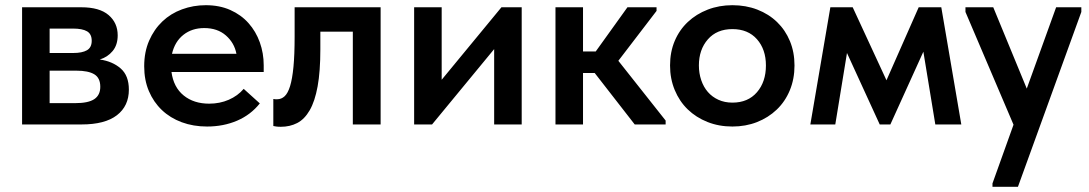

<svg xmlns="http://www.w3.org/2000/svg" viewBox="-20 -479 4192 739"><path d="M65 -451H293Q363 -451 398 -421Q433 -391 433 -343Q433 -306 413.5 -282.5Q394 -259 364 -250Q413 -243 444.5 -215.5Q476 -188 476 -134Q476 -71 430 -35.5Q384 0 294 0H65ZM171 -207V-82H269Q320 -82 343 -97.5Q366 -113 366 -145Q366 -179 343 -193Q320 -207 274 -207ZM171 -369V-275H262Q296 -275 314.5 -285.5Q333 -296 333 -322Q333 -348 315 -358.5Q297 -369 261 -369Z M777 8Q724 8 679.5 -8.5Q635 -25 603 -55.5Q571 -86 553 -128.5Q535 -171 535 -224Q535 -279 554 -322.5Q573 -366 605 -396.5Q637 -427 680.5 -443Q724 -459 772 -459Q825 -459 866.5 -440.5Q908 -422 936.5 -390Q965 -358 980 -316Q995 -274 995 -228V-202H640Q648 -143 687 -111.5Q726 -80 785 -80Q826 -80 860.5 -95Q895 -110 918 -137L980 -81Q945 -37 892.5 -14.5Q840 8 777 8ZM766 -371Q719 -371 686 -345Q653 -319 642 -272H890Q882 -314 849.5 -342.5Q817 -371 766 -371Z M1061 9Q1050 9 1043.5 8Q1037 7 1032 6V-98Q1036 -97 1040 -97Q1044 -97 1047 -97Q1063 -97 1075.5 -108.5Q1088 -120 1096.5 -147.5Q1105 -175 1109.5 -221.5Q1114 -268 1114 -338V-451H1445V0H1338V-357H1213V-289Q1213 -204 1202.5 -146.5Q1192 -89 1172 -54.5Q1152 -20 1124 -5.5Q1096 9 1061 9Z M1574 -451H1680V-172L1910 -451H1988V0H1882V-290L1643 0H1574Z M2118 -451H2224V-281H2273L2395 -451H2507V-437L2360 -245L2542 -15V0H2423L2269 -198H2224V0H2118Z M2799 8Q2747 8 2703 -9.5Q2659 -27 2627 -58Q2595 -89 2577 -132.5Q2559 -176 2559 -227Q2559 -279 2577 -321.5Q2595 -364 2627.5 -394.5Q2660 -425 2704 -442Q2748 -459 2799 -459Q2851 -459 2895 -442Q2939 -425 2971 -394Q3003 -363 3020.5 -320.5Q3038 -278 3038 -227Q3038 -175 3020 -131.5Q3002 -88 2969.5 -57Q2937 -26 2893.5 -9Q2850 8 2799 8ZM2799 -84Q2859 -84 2893.5 -124Q2928 -164 2928 -227Q2928 -289 2893.5 -328Q2859 -367 2799 -367Q2739 -367 2704.5 -327.5Q2670 -288 2670 -227Q2670 -197 2679 -170.5Q2688 -144 2704.5 -125Q2721 -106 2745 -95Q2769 -84 2799 -84Z M3176 -451H3262L3392 -170L3516 -451H3603L3680 0H3580L3534 -280L3407 0H3366L3240 -275L3195 0H3099Z M3800 227 3881 1 3696 -433V-451H3803L3932 -138L4045 -451H4142V-433L3898 240H3800Z"/></svg>

Font: Tilda Sans Semibold
Style: Regular
Weight: 600
Designer: ParaType Ltd
Foundry: ParaType Ltd
Version: Version 1.009